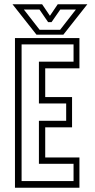

<svg xmlns="http://www.w3.org/2000/svg" viewBox="-20 -878 442 898"><path d="M50 0V-700H351.5V-558.5H191.5V-424H317V-282.5H191.5V-141.5H351.5V0ZM81 -31H324V-112H162V-313H289.5V-394H162V-589.5H324V-670.5H81ZM150.5 -716 38.5 -858H177L213.5 -804L250 -858H388.5L276.5 -716ZM165.5 -738.5H261L335 -833.5H262L221 -774.5H205L164.5 -833.5H91.5Z"/></svg>

Font: Tourney Condensed Light
Style: Regular
Weight: 300
Width: 3
Designer: Tyler Finck
Foundry: Etcetera Type Co
Version: Version 1.010; ttfautohint (v1.8.3)